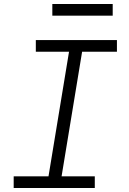

<svg xmlns="http://www.w3.org/2000/svg" viewBox="-20 -934 640 954"><path d="M48 0V-58H221L323 -677H158V-735H561V-677H388L286 -58H451V0ZM240 -856V-914H540V-856Z"/></svg>

Font: Iosevka Curly Light Extended
Style: Italic
Weight: 300
Width: 7
Italic angle: -9°
Monospace: yes
Designer: Belleve Invis
Foundry: Belleve Invis
Version: Version 11.1.0; ttfautohint (v1.8.3)